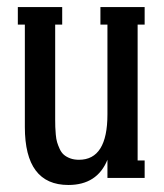

<svg xmlns="http://www.w3.org/2000/svg" viewBox="-20 -507 466 547"><path d="M392.1 -486.8V-437H372.1V-49.8H392.1V0H286.1V-51.8Q256.8 20 174.8 20Q50.8 20 50.8 -145V-437H30.8V-486.8H157.2V-437H137.2V-166Q137.2 -152.8 137.5 -145.3Q137.7 -137.7 138.9 -124Q140.1 -110.4 142.6 -102.1Q145 -93.8 149.9 -83Q154.8 -72.3 161.9 -66.2Q168.9 -60.1 179.9 -55.9Q190.9 -51.8 205.1 -51.8Q286.1 -51.8 286.1 -181.2V-437H266.1V-486.8Z"/></svg>

Font: Margherita Semibold
Style: Regular
Weight: 600
Designer: James Puckett
Foundry: Dunwich Type Founders
Version: Version 1.008;hotconv 1.0.109;makeotfexe 2.5.65596